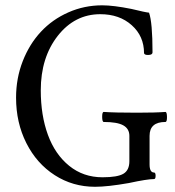

<svg xmlns="http://www.w3.org/2000/svg" viewBox="-20 -696 665 729"><path d="M340.8 13.2Q256.3 13.2 187.7 -31Q119.1 -75.2 80.1 -152.6Q41 -230 41 -325.2Q41 -398.9 66.4 -463.9Q91.8 -528.8 135.3 -575.4Q178.7 -622.1 239.3 -648.9Q299.8 -675.8 368.2 -675.8Q410.6 -675.8 479 -662.1Q533.2 -648.9 545.9 -647.9Q559.1 -610.8 559.1 -497.1Q559.1 -487.8 543.7 -487.3Q528.3 -486.8 526.9 -494.1Q526.9 -558.6 480.2 -600.3Q433.6 -642.1 360.8 -642.1Q263.7 -642.1 199.2 -559.8Q134.8 -477.5 134.8 -353Q134.8 -258.3 161.9 -184.1Q189 -109.9 242.7 -66.4Q296.4 -22.9 369.1 -22.9Q426.3 -22.9 448.7 -36.4Q471.2 -49.8 471.2 -84V-180.2Q471.2 -207 448.2 -220Q425.3 -232.9 374 -232.9Q368.2 -232.9 367.9 -252Q367.7 -271 374 -271Q416 -268.1 500 -268.1Q571.8 -268.1 607.9 -271Q613.8 -271 614 -252Q614.3 -232.9 607.9 -232.9Q547.9 -232.9 547.9 -180.2V-71.8Q547.9 -41 564.9 -41Q570.8 -41 570.8 -28.6Q570.8 -16.1 564.9 -16.1Q539.1 -16.1 469.2 -1Q388.7 13.2 340.8 13.2Z"/></svg>

Font: Junicode SmCond
Style: Regular
Weight: 400
Width: 4
Designer: Peter S. Baker
Version: Version 2.206